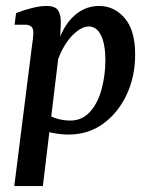

<svg xmlns="http://www.w3.org/2000/svg" viewBox="-20 -445 504 645"><path d="M211 7Q181 7 152 0.5Q123 -6 100 -15L126 -70Q145 -55 168 -47.5Q191 -40 216 -40Q256 -40 282.5 -69.5Q309 -99 321.5 -146Q334 -193 334 -242Q334 -296 319.5 -326Q305 -356 278 -356Q253 -356 224 -327Q195 -298 175 -246L162 -253Q179 -339 219 -382Q259 -425 313 -425Q364 -425 399 -384Q434 -343 434 -262Q434 -187 405 -126Q376 -65 326 -29Q276 7 211 7ZM28 180 86 -280Q88 -292 90 -310Q92 -328 92 -337Q92 -350 84.5 -356Q77 -362 65 -362H29L34 -401Q59 -411 87 -418Q115 -425 136 -425Q167 -425 176.5 -408Q186 -391 184 -361L181 -293L124 180Z"/></svg>

Font: Rasa Medium
Style: Italic
Weight: 500
Italic angle: -7.10001°
Designer: Anna Giedrys (Yrsa+Rasa design), David Brezina (Yrsa art-direction, Rasa art-direction, design)
Foundry: Rosetta Type Foundry
Version: Version 2.004